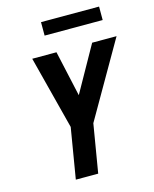

<svg xmlns="http://www.w3.org/2000/svg" viewBox="-134 -1013 883 1102"><g transform="rotate(-15 308.0 -462.5)"><path d="M177 0 227 -300 115 -735H259L319 -464L471 -735H616L358 -287L310 0ZM563 -845H218V-925H563Z"/></g></svg>

Font: Iosevka SS04 XBd Ex Obl
Style: Regular
Weight: 800
Width: 7
Italic angle: -9°
Monospace: yes
Designer: Belleve Invis
Foundry: Belleve Invis
Version: Version 19.0.0; ttfautohint (v1.8.4)